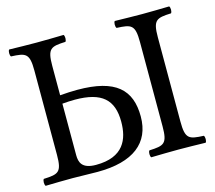

<svg xmlns="http://www.w3.org/2000/svg" viewBox="-95 -765 988 883"><g transform="rotate(-15 399.0 -323.0)"><path d="M693 -123V-524C693 -607 710 -612 780 -615C786 -621 786 -642 780 -648C736 -647 688.5 -646 650 -646C616.5 -646 568 -647 521 -648C515 -642 515 -621 521 -615C591 -612 608 -607 608 -524V-123C608 -40 591 -35 521 -32C515 -26 515 -5 521 1C566 0 614.7 -1 651 -1C686.6 -1 735 0 780 1C786 -5 786 -26 780 -32C710 -35 693 -40 693 -123ZM267 -31C199 -31 190 -65 190 -98V-343C211.5 -344.9 231.4 -345.9 249.7 -345.9C378.3 -345.9 430 -297.7 430 -193C430 -110 399 -31 267 -31ZM105 -122C105 -39 88 -34 18 -31C12 -25 12 -4 18 2C57 1 110.3 0 148 0C177 0 229 2 265 2C436.5 2 523 -67.5 523 -193C523 -320.1 455.6 -386.8 272.3 -386.8C247.1 -386.8 219.7 -385.5 190 -383V-523C190 -606 207 -611 277 -614C283 -620 283 -641 277 -647C238 -646 185.3 -645 147 -645C111.7 -645 58 -646 18 -647C12 -641 12 -620 18 -614C88 -611 105 -606 105 -523Z"/></g></svg>

Font: Libertinus Math
Style: Regular
Weight: 400
Designer: Philipp H. Poll
Foundry: Khaled Hosny
Version: Version 6.2